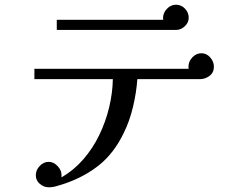

<svg xmlns="http://www.w3.org/2000/svg" viewBox="-20 -762 1040 815"><path d="M888 -479Q888 -454 869.5 -440Q851 -426 828 -426H563Q559 -369 544.5 -308Q530 -247 504 -195Q464 -113 403 -63Q342 -13 256 17Q240 22 222 27.5Q204 33 187 33Q166 33 149 18.5Q132 4 132 -18Q132 -40 148.5 -57.5Q165 -75 187 -75Q207 -75 224 -57.5Q241 -40 241 -20V-9Q293 -39 333.5 -85.5Q374 -132 401.5 -189Q429 -246 443.5 -307Q458 -368 459 -426H126V-470H781Q780 -473 780 -479Q780 -501 796.5 -518.5Q813 -536 835 -536Q857 -536 872.5 -518Q888 -500 888 -479ZM781 -687Q781 -666 764.5 -650.5Q748 -635 728 -635H221V-678H673Q673 -680 672.5 -682Q672 -684 672 -685Q672 -707 688.5 -724.5Q705 -742 727 -742Q749 -742 765 -725.5Q781 -709 781 -687Z"/></svg>

Font: Kaisei Decol
Style: Regular
Weight: 400
Designer: Font-Kai, 金井和夫
Foundry: KAZUO KANAI
Version: Version 5.003